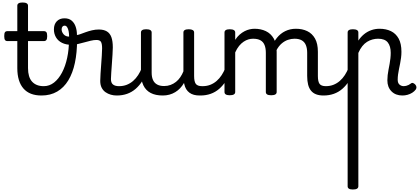

<svg xmlns="http://www.w3.org/2000/svg" viewBox="-20 -750 3365 1542"><path d="M313 17Q265 17 229 3Q193 -11 168.5 -39Q144 -67 131.5 -108Q119 -149 119 -203V-420H41Q26 -420 20 -429Q14 -438 14 -460Q14 -483 20 -491.5Q26 -500 41 -500H119V-704Q119 -717 129.5 -723.5Q140 -730 161 -730Q183 -730 194 -723.5Q205 -717 205 -704V-500H331Q346 -500 352.5 -491.5Q359 -483 359 -460Q359 -438 352.5 -429Q346 -420 331 -420H205V-203Q205 -167 213 -140Q221 -113 237 -95Q253 -77 276.5 -67.5Q300 -58 331 -58Q345 -58 352 -46.5Q359 -35 357.5 -20.5Q356 -6 345 5.5Q334 17 313 17Z M313 17Q294 17 287.5 5.5Q281 -6 285 -20.5Q289 -35 301 -46.5Q313 -58 332 -58Q377 -58 414 -87Q451 -116 478 -167Q505 -218 519.5 -285.5Q534 -353 534 -429Q534 -441 544 -446.5Q554 -452 566.5 -452Q579 -452 589 -446.5Q599 -441 599 -429Q599 -327 581.5 -245Q564 -163 528.5 -104.5Q493 -46 439 -14.5Q385 17 313 17Z M916 17Q893 17 870 10.5Q847 4 827.5 -9.5Q808 -23 796.5 -45.5Q785 -68 785 -100Q785 -125 787.5 -159Q790 -193 792.5 -230.5Q795 -268 797.5 -302Q800 -336 800 -361Q800 -400 790.5 -414.5Q781 -429 755 -429Q734 -429 708.5 -423Q683 -417 656.5 -409.5Q630 -402 604 -396Q578 -390 555 -390Q510 -390 478 -406Q446 -422 429.5 -450.5Q413 -479 413 -514Q413 -555 436 -579Q459 -603 498 -603Q534 -603 556 -584Q578 -565 588 -534.5Q598 -504 598 -469Q606 -469 624 -475.5Q642 -482 666.5 -491Q691 -500 718.5 -506.5Q746 -513 773 -513Q813 -513 838 -498Q863 -483 874.5 -451.5Q886 -420 886 -369Q886 -346 883.5 -310.5Q881 -275 878.5 -237Q876 -199 873.5 -166Q871 -133 871 -115Q871 -84 888 -71Q905 -58 935 -58Q949 -58 956 -46.5Q963 -35 961.5 -20.5Q960 -6 949 5.5Q938 17 916 17ZM535 -456Q535 -480 531 -500Q527 -520 519 -532Q511 -544 499 -544Q488 -544 481.5 -536Q475 -528 475 -514Q475 -493 491 -474.5Q507 -456 535 -456Z M918 17Q904 17 897.5 5.5Q891 -6 892.5 -20.5Q894 -35 905 -46.5Q916 -58 937 -58Q970 -58 998 -69Q1026 -80 1049 -100Q1072 -120 1089.5 -147Q1107 -174 1119 -205Q1125 -220 1136.5 -218.5Q1148 -217 1156.5 -207Q1165 -197 1162 -186Q1147 -138 1123.5 -100.5Q1100 -63 1069.5 -36.5Q1039 -10 1001 3.5Q963 17 918 17Z M1287 17Q1229 17 1190 -3.5Q1151 -24 1131.5 -64.5Q1112 -105 1112 -166V-489Q1112 -502 1122.5 -508.5Q1133 -515 1154 -515Q1176 -515 1187 -508.5Q1198 -502 1198 -489V-166Q1198 -131 1209 -107Q1220 -83 1242.5 -71Q1265 -59 1298 -59Q1326 -59 1350 -68Q1374 -77 1393.5 -92.5Q1413 -108 1428 -130Q1443 -152 1453 -177V-489Q1453 -502 1463.5 -508.5Q1474 -515 1496 -515Q1517 -515 1528 -508.5Q1539 -502 1539 -489V-140Q1539 -95 1552.5 -76.5Q1566 -58 1603 -58Q1617 -58 1624 -46.5Q1631 -35 1629.5 -20.5Q1628 -6 1617 5.5Q1606 17 1584 17Q1558 17 1537.5 11.5Q1517 6 1501.5 -5.5Q1486 -17 1475.5 -34Q1465 -51 1460 -74L1458 -84Q1444 -60 1426.5 -41.5Q1409 -23 1387.5 -10Q1366 3 1341 10Q1316 17 1287 17Z M1589 17Q1575 17 1568.5 5.5Q1562 -6 1563.5 -20.5Q1565 -35 1576 -46.5Q1587 -58 1608 -58Q1641 -58 1669 -69Q1697 -80 1720 -100Q1743 -120 1760.5 -147Q1778 -174 1790 -205Q1796 -220 1807.5 -218.5Q1819 -217 1827.5 -207Q1836 -197 1833 -186Q1818 -138 1794.5 -100.5Q1771 -63 1740.5 -36.5Q1710 -10 1672 3.5Q1634 17 1589 17Z M2578 17Q2544 17 2519 7.5Q2494 -2 2478 -21.5Q2462 -41 2454.5 -70.5Q2447 -100 2447 -140V-326Q2447 -361 2437 -386.5Q2427 -412 2404.5 -425.5Q2382 -439 2345 -439Q2319 -439 2292.5 -430Q2266 -421 2242 -400.5Q2218 -380 2199.5 -345Q2181 -310 2170 -259L2144 -258Q2144 -315 2159.5 -362.5Q2175 -410 2203.5 -445.5Q2232 -481 2271 -500Q2310 -519 2357 -519Q2408 -519 2447.5 -500Q2487 -481 2510 -440.5Q2533 -400 2533 -334V-140Q2533 -95 2546.5 -76.5Q2560 -58 2597 -58Q2611 -58 2617.5 -46.5Q2624 -35 2622.5 -20.5Q2621 -6 2610 5.5Q2599 17 2578 17ZM1825 15Q1804 15 1793.5 8.5Q1783 2 1783 -11V-489Q1783 -502 1793.5 -508.5Q1804 -515 1825 -515Q1847 -515 1858 -508.5Q1869 -502 1869 -489V-430Q1885 -455 1904.5 -472Q1924 -489 1944.5 -499.5Q1965 -510 1985.5 -514.5Q2006 -519 2024 -519Q2075 -519 2115 -500Q2155 -481 2178.5 -440.5Q2202 -400 2202 -334V-11Q2202 2 2191 8.5Q2180 15 2158 15Q2136 15 2125.5 8.5Q2115 2 2115 -11V-326Q2115 -362 2105 -387.5Q2095 -413 2072.5 -426Q2050 -439 2012 -439Q1994 -439 1975 -433.5Q1956 -428 1936.5 -415Q1917 -402 1900 -381Q1883 -360 1869 -329V-11Q1869 2 1858 8.5Q1847 15 1825 15Z M2578 17Q2564 17 2557.5 5.5Q2551 -6 2552.5 -20.5Q2554 -35 2565 -46.5Q2576 -58 2597 -58Q2630 -58 2658 -69Q2686 -80 2709 -100Q2732 -120 2749.5 -147Q2767 -174 2779 -205Q2785 -220 2796.5 -218.5Q2808 -217 2816.5 -207Q2825 -197 2822 -186Q2807 -138 2783.5 -100.5Q2760 -63 2729.5 -36.5Q2699 -10 2661 3.5Q2623 17 2578 17Z M2814 772Q2793 772 2782.5 765.5Q2772 759 2772 746V-489Q2772 -502 2782.5 -508.5Q2793 -515 2814 -515Q2836 -515 2847 -508.5Q2858 -502 2858 -489V-424Q2877 -453 2903 -474.5Q2929 -496 2961 -507.5Q2993 -519 3028 -519Q3080 -519 3119.5 -500Q3159 -481 3181.5 -440.5Q3204 -400 3204 -334Q3204 -310 3201 -286.5Q3198 -263 3193.5 -240.5Q3189 -218 3184.5 -196Q3180 -174 3177 -152.5Q3174 -131 3174 -110Q3174 -83 3188.5 -70.5Q3203 -58 3223 -58Q3232 -58 3242 -60.5Q3252 -63 3262 -68Q3272 -73 3281 -80Q3289 -87 3299 -82.5Q3309 -78 3316 -70Q3324 -60 3324.5 -50Q3325 -40 3319 -31Q3308 -16 3290.5 -5Q3273 6 3252.5 11.5Q3232 17 3212 17Q3157 17 3124 -16.5Q3091 -50 3091 -105Q3091 -125 3093.5 -147Q3096 -169 3100.5 -191.5Q3105 -214 3109 -236.5Q3113 -259 3115.5 -281.5Q3118 -304 3118 -326Q3118 -379 3094.5 -409Q3071 -439 3016 -439Q2994 -439 2971.5 -433Q2949 -427 2928 -414Q2907 -401 2889.5 -379Q2872 -357 2858 -325V746Q2858 759 2847 765.5Q2836 772 2814 772Z"/></svg>

Font: Playwrite VN
Style: Regular
Weight: 400
Designer: Veronika Burian, José Scaglione
Foundry: TypeTogether
Version: Version 1.002